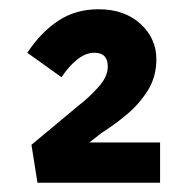

<svg xmlns="http://www.w3.org/2000/svg" viewBox="-20 -813 402 415"><path d="M61 -418 48 -500 150 -585Q171 -601 192 -624Q213 -647 213 -669Q213 -699 184 -699Q165 -699 146.5 -684Q128 -669 113 -646L39 -699Q69 -744 106.5 -768.5Q144 -793 193 -793Q249 -793 283.5 -761.5Q318 -730 318 -685Q318 -647 299.5 -617.5Q281 -588 254 -565.5Q227 -543 200 -526L173 -505H326V-418Z"/></svg>

Font: Readex Pro bold
Style: Bold
Weight: 700
Designer: Bonnie Shaver-Troup, Thomas Jockin
Foundry: Lexend
Version: Version 1.200; ttfautohint (v1.8.3)